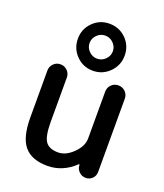

<svg xmlns="http://www.w3.org/2000/svg" viewBox="-150 -937 873 1024"><g transform="rotate(20 287.0 -425.0)"><path d="M294.4 -639.6Q321.3 -639.6 340.8 -659.2Q360.4 -678.7 360.4 -705.1Q360.4 -731.4 340.8 -751Q321.3 -770.5 294.4 -770.5Q267.6 -770.5 248 -751Q228.5 -731.4 228.5 -705.1Q228.5 -678.7 248 -659.2Q267.6 -639.6 294.4 -639.6ZM388.7 -799.8Q427.7 -760.7 427.7 -705.1Q427.7 -649.4 388.7 -610.4Q349.6 -571.3 294.4 -571.3Q239.3 -571.3 200.7 -610.4Q162.1 -649.4 162.1 -705.1Q162.1 -760.7 200.7 -799.3Q239.3 -837.9 294.4 -837.9Q349.6 -837.9 388.7 -799.8ZM400.4 -75.2Q400.4 -77.1 398.4 -78.1Q396.5 -79.1 395.5 -77.1Q327.1 -11.7 240.2 -11.7Q151.4 -11.7 109.4 -61Q67.4 -110.4 67.4 -223.6V-490.2Q67.4 -512.7 83.5 -528.8Q99.6 -544.9 122.6 -544.9Q145.5 -544.9 161.6 -528.8Q177.7 -512.7 177.7 -490.2V-238.3Q177.7 -157.2 198.2 -127.9Q218.8 -98.6 269.5 -98.6Q313.5 -98.6 354.5 -139.2Q395.5 -179.7 395.5 -223.6V-489.3Q395.5 -512.7 411.6 -528.8Q427.7 -544.9 451.2 -544.9Q474.6 -544.9 490.7 -528.8Q506.8 -512.7 506.8 -489.3V-74.2Q506.8 -51.8 491.7 -36.6Q476.6 -21.5 454.6 -21.5Q432.6 -21.5 417 -36.6Q401.4 -51.8 400.4 -73.2Z"/></g></svg>

Font: Gen Jyuu Gothic Medium
Style: Regular
Weight: 500
Designer: [Source Han Sans]
Ryoko NISHIZUKA  (kana & ideographs); Paul D. Hunt (Latin, Greek & Cyrillic); Wenlong ZHANG  (bopomofo
Version: Version 1.002.20150607